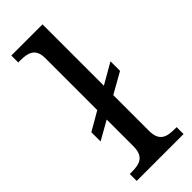

<svg xmlns="http://www.w3.org/2000/svg" viewBox="-250 -792 823 823"><g transform="rotate(-45 162.0 -380.0)"><path d="M28 0H312V-42H299C254 -42 217 -51 217 -114V-331L311 -384V-442L217 -388V-760H28V-718H41C85 -718 123 -709 123 -650V-334L38 -285V-229L123 -277V-114C123 -51 86 -42 41 -42H28Z"/></g></svg>

Font: Noto Fangsong KSS Vertical
Style: Regular
Weight: 400
Designer: LIU Zhao, ZHANG Congyu, Kushim JIANG
Foundry: Guyu Beijing Co. Ltd.
Version: Version 1.000;November 16, 2022;FontCreator 11.5.0.2427 64-b